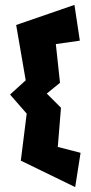

<svg xmlns="http://www.w3.org/2000/svg" viewBox="-20 -656 371 784"><path d="M284 -636 46 -554 85 -328 21 -270 89 -192 65 0 287 108 309 -32 216 -56 229 -216 171 -274 225 -318 208 -476 306 -490Z"/></svg>

Font: Super Mario
Style: Regular
Weight: 400
Version: Version 1.0